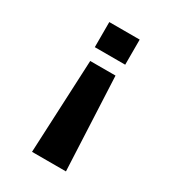

<svg xmlns="http://www.w3.org/2000/svg" viewBox="-165 -589 761 848"><g transform="rotate(30 215.5 -165.5)"><path d="M296 -499H141V-371H296ZM154 -308 132 168H305L283 -308Z"/></g></svg>

Font: Maven Pro
Style: Black
Weight: 900
Designer: Joe Prince
Foundry: Joe Prince
Version: Version 1.003